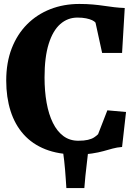

<svg xmlns="http://www.w3.org/2000/svg" viewBox="-20 -771 706 972"><path d="M316 181Q314.5 159.5 313 136.2Q311.5 113 309.5 89.5Q307.5 66 305 43.2Q302.5 20.5 299.5 0H426Q423 28 419.2 59Q415.5 90 412.2 121.2Q409 152.5 407 181ZM365.5 11Q276.5 11 210 -15.2Q143.5 -41.5 99.5 -90.8Q55.5 -140 33.5 -209.2Q11.5 -278.5 11.5 -363Q11.5 -454 39.2 -525.8Q67 -597.5 117 -647.8Q167 -698 234.5 -724.5Q302 -751 382 -751Q419.5 -751 450 -748.2Q480.5 -745.5 507 -741.5Q533.5 -737.5 559 -734.5Q584.5 -731.5 611.5 -730.5L598 -503H497L463.5 -656.5Q458.5 -663 446.2 -668.8Q434 -674.5 415.8 -678.2Q397.5 -682 372 -682Q322.5 -682 285 -649Q247.5 -616 226.5 -548.8Q205.5 -481.5 205.5 -379Q205.5 -309.5 216 -250.8Q226.5 -192 247.8 -149Q269 -106 301 -82.2Q333 -58.5 376.5 -58.5Q405.5 -58.5 424.8 -63Q444 -67.5 456 -75.2Q468 -83 476.5 -91.5L523.5 -212.5L618 -204L598 -27Q572.5 -25 550.5 -19Q528.5 -13 503.8 -6Q479 1 445.8 6Q412.5 11 365.5 11Z"/></svg>

Font: Merriweather 24pt Black
Style: Regular
Weight: 900
Designer: Eben Sorkin
Foundry: Eben Sorkin
Version: Version 2.100